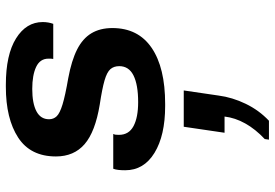

<svg xmlns="http://www.w3.org/2000/svg" viewBox="-158 -402 917 640"><g transform="rotate(-90 300.0 -82.5)"><path d="M266 10Q168 10 110 -25.5Q52 -61 52 -123Q52 -135 53 -145Q54 -155 57 -163H173Q171 -159 170.5 -155Q170 -151 170 -144Q170 -111 199 -95.5Q228 -80 279 -80Q337 -80 368 -95.5Q399 -111 399 -143Q399 -161 389 -172.5Q379 -184 351.5 -192Q324 -200 271 -208Q180 -223 139 -258.5Q98 -294 98 -354Q98 -439 161 -480Q224 -521 330 -521H337Q437 -521 491.5 -487Q546 -453 546 -398Q546 -389 544.5 -380Q543 -371 540 -363H423Q424 -368 424 -371Q424 -374 424 -379Q424 -407 396.5 -420Q369 -433 323 -433Q275 -433 248.5 -419Q222 -405 222 -377Q222 -362 232 -351.5Q242 -341 271.5 -332Q301 -323 359 -313Q418 -302 454.5 -283.5Q491 -265 508.5 -236Q526 -207 526 -166Q526 -80 460 -35Q394 10 273 10ZM154 356 156 342Q189 311 208 277Q227 243 231 208H177L197 72H318L301 188Q295 234 273.5 278.5Q252 323 217 356Z"/></g></svg>

Font: Chivo Mono SemiBold
Style: Italic
Weight: 600
Italic angle: -8.05°
Monospace: yes
Version: Version 1.008